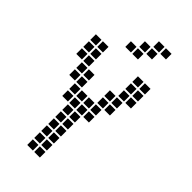

<svg xmlns="http://www.w3.org/2000/svg" viewBox="-259 -909 969 969"><g transform="rotate(45 225.0 -425.0)"><path d="M5 -645V-605H45V-645ZM5 -595V-555H45V-595ZM5 -545V-505H45V-545ZM55 -495V-455H95V-495ZM55 -645V-605H95V-645ZM55 -595V-555H95V-595ZM55 -545V-505H95V-545ZM105 -495V-455H145V-495ZM105 -445V-405H145V-445ZM305 -645V-605H345V-645ZM305 -595V-555H345V-595ZM305 -545V-505H345V-545ZM255 -495V-455H295V-495ZM255 -445V-405H295V-445ZM305 -445V-405H345V-445ZM305 -495V-455H345V-495ZM355 -545V-505H395V-545ZM355 -595V-555H395V-595ZM355 -645V-605H395V-645ZM205 -45V-5H245V-45ZM205 -95V-55H245V-95ZM205 -145V-105H245V-145ZM205 -195V-155H245V-195ZM205 -345V-305H245V-345ZM205 -395V-355H245V-395ZM155 -395V-355H195V-395ZM155 -345V-305H195V-345ZM155 -245V-205H195V-245ZM155 -195V-155H195V-195ZM155 -145V-105H195V-145ZM155 -95V-55H195V-95ZM155 -45V-5H195V-45ZM255 -395V-355H295V-395ZM105 -395V-355H145V-395ZM205 -245V-205H245V-245ZM105 -345V-305H145V-345ZM255 -345V-305H295V-345ZM55 -445V-405H95V-445ZM155 -295V-255H195V-295ZM205 -295V-255H245V-295ZM155 -745V-705H195V-745ZM205 -795V-755H245V-795ZM255 -845V-805H295V-845ZM305 -845V-805H345V-845ZM255 -795V-755H295V-795ZM205 -745V-705H245V-745Z"/></g></svg>

Font: Nose Transport 13 Square
Style: Regular
Weight: 400
Designer: Nico Rohrbach
Foundry: Nose
Version: Version 1.400;Glyphs 3.2.3 (3260)